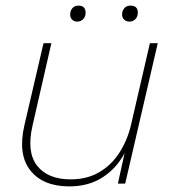

<svg xmlns="http://www.w3.org/2000/svg" viewBox="-20 -654 609 684"><path d="M227 10Q133 10 88 -47Q43 -104 67 -208L135 -500H163L96 -207Q74 -113 112 -64Q150 -15 232 -15Q290 -15 333.5 -40.5Q377 -66 405 -109.5Q433 -153 446 -206L514 -500H542L426 0H400L424 -109Q396 -55 346 -22.5Q296 10 227 10ZM441 -577Q430 -577 422.5 -584Q415 -591 415 -602Q415 -616 423 -625Q431 -634 445 -634Q471 -634 471 -609Q471 -595 462.5 -586Q454 -577 441 -577ZM255 -577Q244 -577 237 -584Q230 -591 230 -602Q230 -616 238 -625Q246 -634 259 -634Q285 -634 285 -609Q285 -595 276.5 -586Q268 -577 255 -577Z"/></svg>

Font: Work Sans ExtraLight
Style: Italic
Weight: 200
Italic angle: -13°
Designer: Wei Huang
Foundry: Wei Huang
Version: Version 2.012; ttfautohint (v1.8.3)